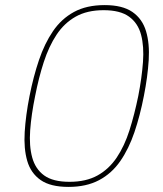

<svg xmlns="http://www.w3.org/2000/svg" viewBox="-20 -727 641 754"><path d="M96 -350Q111 -426 133 -491Q155 -556 188 -604.5Q221 -653 270.5 -680Q320 -707 391 -707Q461 -707 500 -680Q539 -653 553.5 -604.5Q568 -556 564 -491Q560 -426 545 -350Q530 -273 508 -208Q486 -143 452.5 -94.5Q419 -46 369 -19.5Q319 7 249 7Q178 7 139.5 -20Q101 -47 87 -95Q73 -143 77 -208.5Q81 -274 96 -350ZM523 -350Q537 -422 541.5 -483.5Q546 -545 534 -590.5Q522 -636 487 -661.5Q452 -687 387 -687Q322 -687 277 -661.5Q232 -636 202 -590.5Q172 -545 152 -483.5Q132 -422 118 -350Q103 -277 98.5 -215.5Q94 -154 106.5 -108.5Q119 -63 153.5 -38Q188 -13 253 -13Q318 -13 363 -38Q408 -63 438.5 -108.5Q469 -154 488.5 -215.5Q508 -277 523 -350Z"/></svg>

Font: Albert Sans Thin
Style: Italic
Weight: 250
Italic angle: -11.25°
Designer: Andreas Rasmussen
Foundry: a.Foundry
Version: Version 1.025